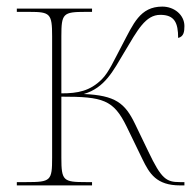

<svg xmlns="http://www.w3.org/2000/svg" viewBox="-20 -562 589 582"><path d="M31 0H259V-10H240C172 -10 166 -14 166 -84V-269C292 -269 324 -260 364 -178L412 -79C433 -36 454 0 526 0H539V-10H525C484 -10 469 -20 430 -102L389 -187C359 -249 330 -273 234 -277C298 -296 323 -347 357 -404C397 -471 421 -517 466 -517C509 -517 520 -493 520 -447C537 -451 539 -466 539 -483C539 -517 508 -542 472 -542C404 -542 384 -489 351 -427C326 -380 310 -343 289 -322C253 -286 216 -279 166 -279V-452C166 -521 171 -526 239 -526H259V-536H31V-526H69C132 -526 138 -521 138 -452V-84C138 -14 134 -10 60 -10H31Z"/></svg>

Font: Noto Serif Display Thin
Style: Regular
Weight: 100
Designer: Monotype Design Team
Foundry: Monotype Imaging Inc.
Version: Version 2.009